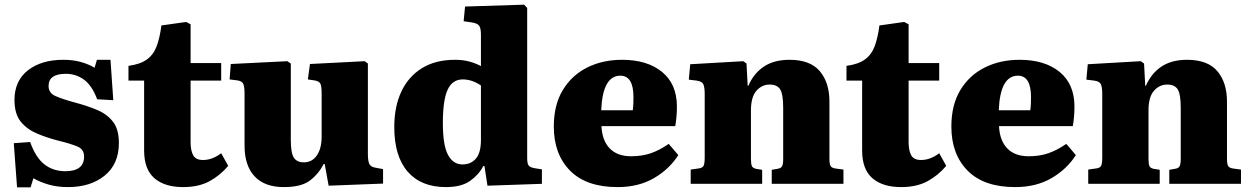

<svg xmlns="http://www.w3.org/2000/svg" viewBox="-20 -787 5351 822"><path d="M53 15 39 -174 109 -179Q133 -112 170.5 -83Q208 -54 260 -54Q340 -54 340 -117Q340 -148 311 -160Q282 -172 229 -185Q182 -197 139 -215Q96 -233 69 -266Q42 -299 42 -359Q42 -441 99.5 -486Q157 -531 251 -531Q293 -531 326.5 -521.5Q360 -512 385 -497L395 -531H453L465 -358L396 -362Q374 -421 339.5 -446Q305 -471 262 -471Q188 -471 188 -419Q188 -389 217 -376Q246 -363 301 -348Q354 -334 396.5 -316Q439 -298 464 -265.5Q489 -233 489 -175Q489 -85 428.5 -35.5Q368 14 271 14Q225 14 187.5 3Q150 -8 123 -24L111 15Z M764 14Q685 14 641 -24Q597 -62 597 -143V-442H530V-505Q581 -512 609 -532.5Q637 -553 650.5 -588.5Q664 -624 671 -678L777 -693L796 -683V-517H927V-442H796V-178Q796 -143 807 -122.5Q818 -102 849 -102Q889 -102 927 -131L957 -77Q924 -37 877.5 -11.5Q831 14 764 14Z M1195 14Q1113 14 1070 -32Q1027 -78 1027 -163V-386Q1027 -414 1022 -427Q1017 -440 995 -443L963 -447L968 -513L1210 -525L1225 -515V-189Q1225 -132 1238 -112Q1251 -92 1281 -92Q1316 -92 1336.5 -121.5Q1357 -151 1357 -203V-386Q1357 -418 1351.5 -429Q1346 -440 1325 -443L1298 -447L1307 -513L1541 -525L1555 -515V-128Q1555 -97 1561.5 -84.5Q1568 -72 1588 -69L1620 -63V-1L1387 8L1370 -85H1366Q1343 -41 1306 -13.5Q1269 14 1195 14Z M1889 14Q1783 14 1725.5 -52Q1668 -118 1668 -243Q1668 -331 1698.5 -395.5Q1729 -460 1787 -495.5Q1845 -531 1928 -531Q1962 -531 1989.5 -523.5Q2017 -516 2039 -504V-639Q2039 -665 2032 -676Q2025 -687 2000 -691L1965 -696L1971 -759L2224 -767L2237 -753V-111Q2237 -88 2242.5 -79.5Q2248 -71 2268 -67L2300 -62V0L2067 8L2054 -76H2049Q2030 -39 1992.5 -12.5Q1955 14 1889 14ZM1960 -83Q1996 -83 2017.5 -108Q2039 -133 2039 -188V-421Q2001 -447 1961 -447Q1917 -447 1896.5 -403Q1876 -359 1876 -260Q1876 -165 1898 -124Q1920 -83 1960 -83Z M2624 14Q2490 14 2420.5 -56.5Q2351 -127 2351 -245Q2351 -338 2389.5 -401.5Q2428 -465 2494 -498Q2560 -531 2643 -531Q2751 -531 2814.5 -479Q2878 -427 2878 -331Q2878 -288 2871 -247H2555Q2558 -185 2590.5 -151.5Q2623 -118 2682 -118Q2729 -118 2766.5 -131Q2804 -144 2843 -171L2884 -123Q2846 -63 2780 -24.5Q2714 14 2624 14ZM2554 -315H2689Q2691 -330 2691.5 -343.5Q2692 -357 2692 -371Q2692 -463 2636 -463Q2560 -463 2554 -315Z M2937 0V-61L2972 -66Q2987 -68 2992 -77Q2997 -86 2997 -113V-384Q2997 -414 2991 -426.5Q2985 -439 2962 -442L2929 -446L2935 -512L3162 -525L3176 -515L3181 -420H3184Q3207 -473 3250.5 -502Q3294 -531 3360 -531Q3449 -531 3490 -482Q3531 -433 3531 -353V-107Q3531 -84 3536.5 -75.5Q3542 -67 3561 -65L3591 -61V0H3284V-60L3307 -64Q3323 -66 3328 -75Q3333 -84 3333 -106V-326Q3333 -384 3320 -404.5Q3307 -425 3275 -425Q3242 -425 3218.5 -398.5Q3195 -372 3195 -314V-108Q3195 -85 3199 -76Q3203 -67 3218 -64L3243 -60V0Z M3838 14Q3759 14 3715 -24Q3671 -62 3671 -143V-442H3604V-505Q3655 -512 3683 -532.5Q3711 -553 3724.5 -588.5Q3738 -624 3745 -678L3851 -693L3870 -683V-517H4001V-442H3870V-178Q3870 -143 3881 -122.5Q3892 -102 3923 -102Q3963 -102 4001 -131L4031 -77Q3998 -37 3951.5 -11.5Q3905 14 3838 14Z M4326 14Q4192 14 4122.5 -56.5Q4053 -127 4053 -245Q4053 -338 4091.5 -401.5Q4130 -465 4196 -498Q4262 -531 4345 -531Q4453 -531 4516.5 -479Q4580 -427 4580 -331Q4580 -288 4573 -247H4257Q4260 -185 4292.5 -151.5Q4325 -118 4384 -118Q4431 -118 4468.5 -131Q4506 -144 4545 -171L4586 -123Q4548 -63 4482 -24.5Q4416 14 4326 14ZM4256 -315H4391Q4393 -330 4393.5 -343.5Q4394 -357 4394 -371Q4394 -463 4338 -463Q4262 -463 4256 -315Z M4639 0V-61L4674 -66Q4689 -68 4694 -77Q4699 -86 4699 -113V-384Q4699 -414 4693 -426.5Q4687 -439 4664 -442L4631 -446L4637 -512L4864 -525L4878 -515L4883 -420H4886Q4909 -473 4952.5 -502Q4996 -531 5062 -531Q5151 -531 5192 -482Q5233 -433 5233 -353V-107Q5233 -84 5238.5 -75.5Q5244 -67 5263 -65L5293 -61V0H4986V-60L5009 -64Q5025 -66 5030 -75Q5035 -84 5035 -106V-326Q5035 -384 5022 -404.5Q5009 -425 4977 -425Q4944 -425 4920.5 -398.5Q4897 -372 4897 -314V-108Q4897 -85 4901 -76Q4905 -67 4920 -64L4945 -60V0Z"/></svg>

Font: Literata 36pt ExtraBold
Style: Regular
Weight: 800
Designer: Latin by Veronika Burian and Jose Scaglione. Greek by Irene Vlachou. Cyrillic by Vera Evstafieva.
Foundry: TypeTogether
Version: Version 3.002